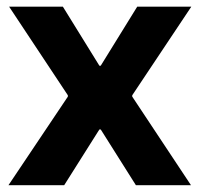

<svg xmlns="http://www.w3.org/2000/svg" viewBox="-20 -545 589 565"><path d="M276.4 -164.1H272.5L168.9 0H4.9L179.7 -260.7V-264.6L6.8 -525.4H165L272.5 -351.6H276.4L383.8 -525.4H543L369.1 -264.6V-260.7L542 0H379.9Z"/></svg>

Font: Reddit Sans Vanilla ExtraBold
Style: Regular
Weight: 800
Designer: Stephen Hutchings
Foundry: Reddit
Version: Version 1.013